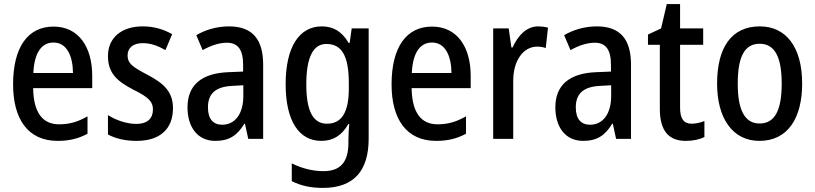

<svg xmlns="http://www.w3.org/2000/svg" viewBox="-20 -679 3986 939"><path d="M242 -549C116 -549 44 -448 44 -266C44 -99 115 10 262 10C318 10 364 -1 408 -25V-110C361 -83 319 -71 269 -71C187 -71 144 -130 142 -248H431V-308C431 -450 364 -549 242 -549ZM242 -471C306 -471 336 -407 337 -322H143C148 -423 184 -471 242 -471Z M826 -150C826 -235 775 -274 700 -314C625 -353 604 -370 604 -408C604 -445 631 -468 678 -468C719 -468 754 -454 789 -434L822 -512C777 -537 731 -550 678 -550C575 -550 508 -495 508 -405C508 -320 554 -281 633 -240C711 -202 728 -179 728 -143C728 -100 701 -73 647 -73C597 -73 544 -93 508 -116V-21C545 -2 590 10 648 10C759 10 826 -45 826 -150Z M1100 -550C1042 -550 986 -534 940 -507L971 -434C1013 -457 1052 -470 1090 -470C1144 -470 1169 -436 1169 -361V-329L1097 -326C966 -321 897 -263 897 -154C897 -60 944 10 1033 10C1101 10 1141 -17 1175 -74H1178L1194 0H1267V-363C1267 -486 1215 -550 1100 -550ZM1116 -259 1170 -262V-210C1170 -120 1128 -69 1067 -69C1024 -69 997 -95 997 -154C997 -219 1032 -255 1116 -259Z M1554 -550C1443 -550 1377 -449 1377 -267C1377 -90 1441 10 1551 10C1608 10 1651 -15 1684 -73H1688C1686 -49 1684 -18 1684 4V19C1684 117 1642 158 1562 158C1512 158 1459 146 1407 120V207C1453 230 1501 240 1559 240C1713 240 1783 154 1783 -1V-540H1700L1690 -469H1685C1652 -526 1609 -550 1554 -550ZM1576 -464C1651 -464 1686 -407 1686 -271V-247C1686 -128 1650 -74 1579 -74C1511 -74 1478 -136 1478 -266C1478 -396 1510 -464 1576 -464Z M2093 -549C1967 -549 1895 -448 1895 -266C1895 -99 1966 10 2113 10C2169 10 2215 -1 2259 -25V-110C2212 -83 2170 -71 2120 -71C2038 -71 1995 -130 1993 -248H2282V-308C2282 -450 2215 -549 2093 -549ZM2093 -471C2157 -471 2187 -407 2188 -322H1994C1999 -423 2035 -471 2093 -471Z M2612 -550C2555 -550 2513 -505 2487 -447H2481L2468 -540H2392V0H2490V-281C2489 -382 2539 -451 2607 -451C2620 -451 2637 -449 2649 -444L2660 -544C2644 -548 2627 -550 2612 -550Z M2899 -550C2841 -550 2785 -534 2739 -507L2770 -434C2812 -457 2851 -470 2889 -470C2943 -470 2968 -436 2968 -361V-329L2896 -326C2765 -321 2696 -263 2696 -154C2696 -60 2743 10 2832 10C2900 10 2940 -17 2974 -74H2977L2993 0H3066V-363C3066 -486 3014 -550 2899 -550ZM2915 -259 2969 -262V-210C2969 -120 2927 -69 2866 -69C2823 -69 2796 -95 2796 -154C2796 -219 2831 -255 2915 -259Z M3362 -74C3323 -74 3306 -100 3306 -152V-460H3419V-540H3306V-659H3241L3213 -540L3149 -510V-460H3207V-147C3207 -36 3253 10 3334 10C3369 10 3402 3 3425 -9V-87C3405 -79 3383 -74 3362 -74Z M3903 -270C3903 -452 3822 -550 3696 -550C3557 -550 3487 -446 3487 -270C3487 -102 3562 10 3694 10C3834 10 3903 -103 3903 -270ZM3588 -270C3588 -399 3620 -465 3695 -465C3770 -465 3803 -399 3803 -270C3803 -141 3770 -75 3695 -75C3621 -75 3588 -143 3588 -270Z"/></svg>

Font: Noto Sans Gurmukhi UI Condensed Medium
Style: Regular
Weight: 500
Width: 3
Designer: Jelle Bosma - Monotype Design Team
Foundry: Monotype Imaging Inc.
Version: Version 2.004